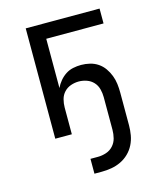

<svg xmlns="http://www.w3.org/2000/svg" viewBox="-109 -597 718 874"><g transform="rotate(-15 250.0 -160.0)"><path d="M227 200V130H262Q282 130 301.5 123.5Q321 117 334.5 102Q348 87 353 67.5Q358 48 358 28V-126Q358 -145 353 -164Q348 -183 335 -197Q322 -211 303.5 -217.5Q285 -224 266 -224Q247 -224 228.5 -217.5Q210 -211 197 -197Q184 -183 179 -164Q174 -145 174 -126V0H96V-520H444V-450H174V-218Q182 -235 194.5 -250Q207 -265 223 -275.5Q239 -286 258 -290Q277 -294 296 -294Q317 -294 337.5 -289Q358 -284 375 -272.5Q392 -261 404 -244Q416 -227 423.5 -207.5Q431 -188 433.5 -167.5Q436 -147 436 -126V28Q436 51 432 74Q428 97 417.5 118Q407 139 390 155.5Q373 172 352 182Q331 192 308 196Q285 200 262 200Z"/></g></svg>

Font: Iosevka Term SS14
Style: Regular
Weight: 400
Monospace: yes
Designer: Belleve Invis
Foundry: Belleve Invis
Version: Version 24.1.1; ttfautohint (v1.8.4)